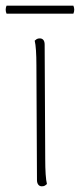

<svg xmlns="http://www.w3.org/2000/svg" viewBox="-36 -647 281 675"><path d="M123 -87Q123 -57 124.5 -34.5Q126 -12 129 0Q126 3 122 5.5Q118 8 111 8Q103 8 98.5 2Q94 -4 94 -14L92 -417Q92 -447 90.5 -469.5Q89 -492 86 -504Q89 -507 93 -509.5Q97 -512 104 -512Q112 -512 116.5 -506.5Q121 -501 121 -490ZM-13 -627H222Q228 -613 222 -599H-13Q-19 -613 -13 -627Z"/></svg>

Font: Arima Thin
Style: Regular
Weight: 100
Designer: Joana Correia and Natanael Gama
Foundry: NDISCOVER
Version: Version 1.101;gftools[0.9.23]